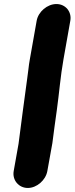

<svg xmlns="http://www.w3.org/2000/svg" viewBox="-20 -738 370 953"><path d="M162 -635 128 -443C125 -428 123 -411 121 -394L115 -348C101 -241 85 -131 72 -24L48 111C40 156 73 195 118 195C163 195 207 156 215 111L240 -28C247 -81 254 -137 262 -191C274 -277 280 -359 295 -443L329 -635C337 -680 305 -718 260 -718C215 -718 170 -680 162 -635Z"/></svg>

Font: Blanket
Style: BlkObl
Weight: 900
Foundry: Cannot Into Space Fonts
Version: Version 0.9